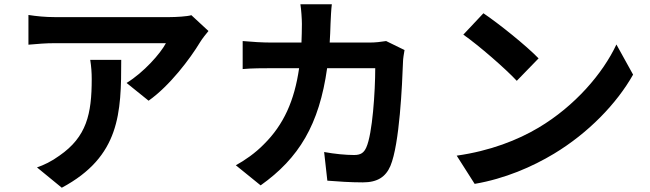

<svg xmlns="http://www.w3.org/2000/svg" viewBox="-20 -822 3040 898"><path d="M402 -542C407 -510 409 -483 409 -452C409 -288 385 -182 258 -94C221 -67 185 -50 153 -39L269 56C542 -90 547 -294 547 -542ZM875 -751C857 -745 802 -742 774 -742H235C193 -742 151 -746 113 -752V-613C160 -617 193 -620 235 -620H756C730 -571 652 -483 572 -434L675 -351C774 -421 869 -547 916 -625C925 -640 944 -664 955 -677Z M1786 -630C1761 -626 1735 -623 1710 -623H1522C1524 -652 1525 -682 1526 -713C1527 -737 1529 -779 1532 -802H1385C1389 -778 1392 -732 1392 -710C1392 -680 1391 -651 1390 -623H1247C1209 -623 1157 -626 1115 -630V-499C1158 -503 1213 -503 1247 -503H1379C1357 -351 1307 -239 1214 -147C1174 -106 1125 -72 1083 -49L1199 45C1378 -82 1473 -239 1510 -503H1735C1735 -395 1722 -195 1693 -132C1682 -108 1668 -97 1636 -97C1597 -97 1545 -102 1496 -111L1511 23C1560 27 1620 31 1677 31C1746 31 1784 5 1806 -46C1849 -148 1861 -427 1865 -535C1865 -546 1869 -571 1872 -588Z M2241 -760 2147 -660C2220 -609 2345 -500 2397 -444L2499 -549C2441 -609 2311 -713 2241 -760ZM2116 -94 2200 38C2341 14 2470 -42 2571 -103C2732 -200 2865 -338 2941 -473L2863 -614C2800 -479 2669 -326 2499 -225C2402 -167 2272 -116 2116 -94Z"/></svg>

Font: Noto Sans Mono CJK JP Bold
Style: Regular
Weight: 700
Designer: Ryoko NISHIZUKA (kana & ideographs); Paul D. Hunt (Latin, Greek & Cyrillic); Wenlong ZHANG (bopomofo); Sandoll Communica
Foundry: Adobe Systems Incorporated
Version: Version 1.004;PS 1.004;hotconv 1.0.82;makeotf.lib2.5.63406